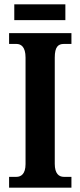

<svg xmlns="http://www.w3.org/2000/svg" viewBox="-20 -867 371 887"><path d="M46 -774H282V-847H46ZM22 0H310V-50H275C252 -50 233 -65 233 -110V-601C233 -651 249 -664 275 -664H310V-714H22V-664H56C77 -664 98 -651 98 -601V-109C98 -63 77 -50 56 -50H22Z"/></svg>

Font: Noto Serif Devanagari ExtraCondensed
Style: Bold
Weight: 700
Width: 2
Designer: Universal Thirst, Indian Type Foundry and the Monotype Design Team
Foundry: Monotype Imaging Inc.
Version: Version 2.004